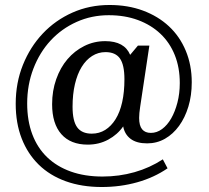

<svg xmlns="http://www.w3.org/2000/svg" viewBox="-20 -614 839 770"><path d="M402 -449Q357 -449 318 -429.5Q279 -410 250.5 -376.5Q222 -343 205.5 -296.5Q189 -250 189 -196Q189 -118 226 -76Q263 -34 332 -34Q377 -34 414 -54Q451 -74 474 -107Q477 -91 484.5 -78.5Q492 -66 504 -57Q516 -48 532.5 -43.5Q549 -39 570 -39Q609 -39 641.5 -57.5Q674 -76 698 -109Q722 -142 735.5 -186.5Q749 -231 749 -284Q749 -353 725 -410.5Q701 -468 657.5 -508.5Q614 -549 553.5 -571.5Q493 -594 419 -594Q339 -594 270.5 -563.5Q202 -533 151.5 -479.5Q101 -426 72 -354Q43 -282 43 -198Q43 -120 67 -58.5Q91 3 135.5 46.5Q180 90 244 113Q308 136 388 136Q463 136 530.5 117Q598 98 652 61L633 25Q581 59 519.5 76.5Q458 94 391 94Q320 94 264 74Q208 54 169 16.5Q130 -21 109.5 -75.5Q89 -130 89 -199Q89 -274 114 -339Q139 -404 183 -451.5Q227 -499 287 -526Q347 -553 416 -553Q481 -553 533.5 -533.5Q586 -514 623.5 -478.5Q661 -443 681 -393Q701 -343 701 -281Q701 -239 691.5 -202.5Q682 -166 666.5 -139Q651 -112 630 -96.5Q609 -81 585 -81Q562 -81 550 -95.5Q538 -110 538 -141Q538 -150 539 -161Q540 -172 542 -185L579 -431H533L502 -394Q479 -449 402 -449ZM403 -405Q443 -405 461 -379.5Q479 -354 479 -296Q479 -245 470 -204.5Q461 -164 443.5 -136Q426 -108 402 -93Q378 -78 348 -78Q308 -78 289.5 -103.5Q271 -129 271 -186Q271 -236 280.5 -276.5Q290 -317 307.5 -345.5Q325 -374 349.5 -389.5Q374 -405 403 -405Z"/></svg>

Font: GradeGX
Style: Regular
Weight: 100
Width: 1
Designer: Adam Twardoch
Foundry: Adam Twardoch
Version: Version 2.002; DEVELOPMENT